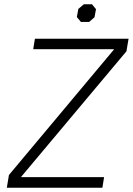

<svg xmlns="http://www.w3.org/2000/svg" viewBox="-20 -882 624 902"><path d="M22 -60 515 -649V-651H136L144 -700H584L574 -641L80 -52V-50H469L461 0H12ZM341 -802 348 -840 374 -862H412L431 -839L424 -801L399 -779H360Z"/></svg>

Font: Chakra Petch Light
Style: Italic
Weight: 300
Italic angle: -10°
Designer: Katatrad Aksorn Co.,Ltd.
Foundry: Cadson Demak Co.,Ltd.
Version: Version 1.000; ttfautohint (v1.6)